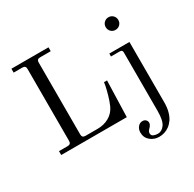

<svg xmlns="http://www.w3.org/2000/svg" viewBox="-199 -923 1387 1372"><g transform="rotate(-30 495.0 -237.0)"><path d="M632 144Q632 117 647.5 98.5Q663 80 685 80Q702 80 712 90Q722 100 722 114Q722 132 701 152Q686 166 686 182Q686 200 702 207Q718 214 737 214Q770 214 793 182Q816 150 816 71V-410Q816 -422 811 -427Q806 -432 794 -432H722V-456H888V43Q888 84 879 117.5Q870 151 855 173Q840 195 820 210Q800 225 778.5 231.5Q757 238 735 238Q694 238 663 212.5Q632 187 632 144ZM846 -580Q824 -580 809 -595Q794 -610 794 -632Q794 -654 809 -669Q824 -684 846 -684Q868 -684 883 -669Q898 -654 898 -632Q898 -610 883 -595Q868 -580 846 -580ZM62 0V-32H134Q161 -32 161 -59V-653Q161 -667 154.5 -673.5Q148 -680 134 -680H62V-712H368V-680H280Q266 -680 259.5 -673.5Q253 -667 253 -653V-59Q253 -32 280 -32H381Q434 -32 476 -56Q518 -80 539 -126Q554 -160 566 -203Q578 -246 583 -272L587 -298H612L603 0Z"/></g></svg>

Font: Old Standard TT
Style: Regular
Weight: 400
Designer: Alexey Kryukov <alexios@thessalonica.org.ru>
Version: Version 2.2